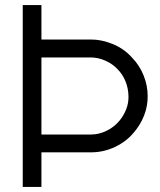

<svg xmlns="http://www.w3.org/2000/svg" viewBox="-20 -740 634 760"><path d="M70 0V-720H144V-583.5H340.5Q379 -583.5 416 -569.5Q441 -561 463.5 -546Q486 -531 503.5 -511Q532.5 -481 548.5 -441.2Q564.5 -401.5 564.5 -360Q565 -320.5 550.5 -283.2Q536 -246 510.5 -216.5Q481 -180 435.5 -158.5Q390 -137 340.5 -137H144V0ZM144 -207.5H340Q371.5 -207.5 402.2 -222.5Q433 -237.5 454 -263.5Q470.5 -284 480 -308.8Q489.5 -333.5 488.5 -360Q488 -390 476.8 -418Q465.5 -446 444.5 -467Q425 -487.5 396.8 -500Q368.5 -512.5 340 -512.5H144Z"/></svg>

Font: Manrope ExtraLight
Style: Regular
Weight: 400
Version: Version 4.504